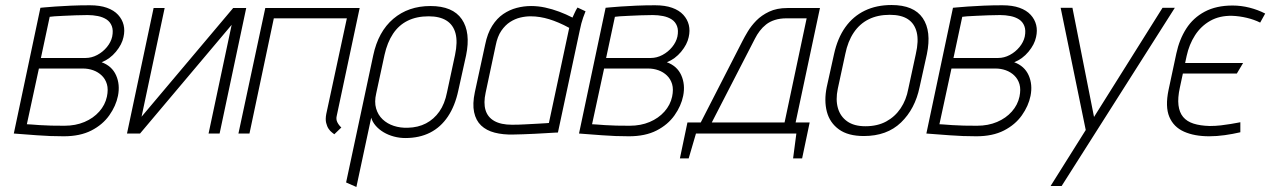

<svg xmlns="http://www.w3.org/2000/svg" viewBox="-20 -532 5061 765"><path d="M385 -284Q418 -297 442 -326Q466 -355 472 -384Q478 -410 472.5 -432.5Q467 -455 450.5 -473Q434 -491 406 -501Q378 -511 338 -511Q299 -511 263.5 -509.5Q228 -508 200.5 -506Q173 -504 157 -502.5Q141 -501 141 -501L35 0Q36 0 48 1Q60 2 81 3.5Q102 5 127.5 7Q153 9 180.5 10Q208 11 234 11Q299 11 344 -12Q389 -35 415.5 -72.5Q442 -110 450 -150Q459 -195 442.5 -232Q426 -269 385 -284ZM329 -472Q350 -472 370 -468Q390 -464 404.5 -454.5Q419 -445 425.5 -428Q432 -411 427 -386Q422 -364 406 -344.5Q390 -325 367.5 -313Q345 -301 321 -301H143L178 -465Q182 -466 197 -467Q212 -468 234 -469Q256 -470 281 -471Q306 -472 329 -472ZM237 -31Q209 -31 184 -31.5Q159 -32 138.5 -33.5Q118 -35 104.5 -36Q91 -37 87 -37L135 -259H310Q332 -259 351.5 -252Q371 -245 385.5 -231Q400 -217 406 -196.5Q412 -176 406 -147Q399 -114 375.5 -87.5Q352 -61 316.5 -46Q281 -31 237 -31Z M636 -500H592L486 0H538L903 -433L811 0H855L961 -500H909L544 -67Z M1322 -72 1413 -500H1037L930 0H974L1071 -459H1362L1280 -78Q1276 -57 1279.5 -42.5Q1283 -28 1289.5 -18.5Q1296 -9 1303 -4Q1310 1 1312 3L1340 -24Q1330 -33 1324 -45Q1318 -57 1322 -72Z M1806 -171 1837 -311Q1856 -403 1820 -455.5Q1784 -508 1695 -508Q1607 -508 1547 -457Q1487 -406 1467 -311L1359 195L1400 213L1459 -63Q1464 -46 1477 -31Q1490 -16 1508.5 -5Q1527 6 1549.5 12Q1572 18 1595 18Q1651 18 1693.5 -3.5Q1736 -25 1764.5 -67.5Q1793 -110 1806 -171ZM1793 -313 1761 -164Q1752 -118 1730.5 -87.5Q1709 -57 1677.5 -40.5Q1646 -24 1605 -23Q1575 -22 1549 -30.5Q1523 -39 1504.5 -56.5Q1486 -74 1478.5 -100Q1471 -126 1479 -160L1512 -313Q1523 -363 1546 -397.5Q1569 -432 1604.5 -449.5Q1640 -467 1688 -467Q1732 -467 1759 -450Q1786 -433 1795 -399Q1804 -365 1793 -313Z M2313 -487 2281 -502Q2275 -493 2269 -479.5Q2263 -466 2261 -462Q2236 -475 2208 -485.5Q2180 -496 2152 -502Q2124 -508 2096 -508Q2067 -508 2038.5 -500.5Q2010 -493 1985 -476Q1960 -459 1941 -429Q1922 -399 1913 -354L1872 -165Q1862 -118 1869 -85Q1876 -52 1897 -32Q1918 -12 1951 -3.5Q1984 5 2025 4Q2041 4 2064 3Q2087 2 2111.5 1Q2136 0 2156.5 -1.5Q2177 -3 2190.5 -3.5Q2204 -4 2203 -4L2290 -411Q2296 -441 2303.5 -462Q2311 -483 2313 -487ZM1915 -163 1955 -351Q1962 -387 1977.5 -409.5Q1993 -432 2012.5 -444.5Q2032 -457 2053 -462Q2074 -467 2094 -467Q2113 -467 2131.5 -464Q2150 -461 2168 -455.5Q2186 -450 2206 -441.5Q2226 -433 2248 -421L2167 -42Q2167 -42 2154 -41Q2141 -40 2119.5 -39Q2098 -38 2072.5 -36.5Q2047 -35 2020 -35Q1976 -35 1949.5 -50Q1923 -65 1914.5 -93.5Q1906 -122 1915 -163Z M2637 -284Q2670 -297 2694 -326Q2718 -355 2724 -384Q2730 -410 2724.5 -432.5Q2719 -455 2702.5 -473Q2686 -491 2658 -501Q2630 -511 2590 -511Q2551 -511 2515.5 -509.5Q2480 -508 2452.5 -506Q2425 -504 2409 -502.5Q2393 -501 2393 -501L2287 0Q2288 0 2300 1Q2312 2 2333 3.5Q2354 5 2379.5 7Q2405 9 2432.5 10Q2460 11 2486 11Q2551 11 2596 -12Q2641 -35 2667.5 -72.5Q2694 -110 2702 -150Q2711 -195 2694.5 -232Q2678 -269 2637 -284ZM2581 -472Q2602 -472 2622 -468Q2642 -464 2656.5 -454.5Q2671 -445 2677.5 -428Q2684 -411 2679 -386Q2674 -364 2658 -344.5Q2642 -325 2619.5 -313Q2597 -301 2573 -301H2395L2430 -465Q2434 -466 2449 -467Q2464 -468 2486 -469Q2508 -470 2533 -471Q2558 -472 2581 -472ZM2489 -31Q2461 -31 2436 -31.5Q2411 -32 2390.5 -33.5Q2370 -35 2356.5 -36Q2343 -37 2339 -37L2387 -259H2562Q2584 -259 2603.5 -252Q2623 -245 2637.5 -231Q2652 -217 2658 -196.5Q2664 -176 2658 -147Q2651 -114 2627.5 -87.5Q2604 -61 2568.5 -46Q2533 -31 2489 -31Z M3150 -44 3247 -500H3117Q3075 -500 3044.5 -485.5Q3014 -471 2993.5 -450Q2973 -429 2959.5 -406.5Q2946 -384 2938 -368L2772 -44H2719L2689 99H2724L2753 0H3153L3140 99H3176L3206 -44ZM2816 -44 2988 -378Q2996 -394 3007 -408.5Q3018 -423 3032.5 -434.5Q3047 -446 3067.5 -452.5Q3088 -459 3114 -459H3194L3106 -44Z M3644 -185 3673 -316Q3692 -408 3656.5 -460Q3621 -512 3532 -512Q3472 -512 3425.5 -489.5Q3379 -467 3348 -423.5Q3317 -380 3303 -316L3274 -185Q3263 -131 3274.5 -87Q3286 -43 3322.5 -16.5Q3359 10 3422 10Q3514 10 3570 -44Q3626 -98 3644 -185ZM3629 -317 3599 -178Q3591 -134 3568.5 -100.5Q3546 -67 3511 -48Q3476 -29 3428 -29Q3383 -29 3355.5 -48.5Q3328 -68 3318.5 -101.5Q3309 -135 3318 -178L3348 -317Q3358 -367 3381.5 -402Q3405 -437 3441 -455Q3477 -473 3525 -473Q3571 -473 3597.5 -455.5Q3624 -438 3632.5 -403.5Q3641 -369 3629 -317Z M4021 -284Q4054 -297 4078 -326Q4102 -355 4108 -384Q4114 -410 4108.5 -432.5Q4103 -455 4086.5 -473Q4070 -491 4042 -501Q4014 -511 3974 -511Q3935 -511 3899.5 -509.5Q3864 -508 3836.5 -506Q3809 -504 3793 -502.5Q3777 -501 3777 -501L3671 0Q3672 0 3684 1Q3696 2 3717 3.5Q3738 5 3763.5 7Q3789 9 3816.5 10Q3844 11 3870 11Q3935 11 3980 -12Q4025 -35 4051.5 -72.5Q4078 -110 4086 -150Q4095 -195 4078.5 -232Q4062 -269 4021 -284ZM3965 -472Q3986 -472 4006 -468Q4026 -464 4040.5 -454.5Q4055 -445 4061.5 -428Q4068 -411 4063 -386Q4058 -364 4042 -344.5Q4026 -325 4003.5 -313Q3981 -301 3957 -301H3779L3814 -465Q3818 -466 3833 -467Q3848 -468 3870 -469Q3892 -470 3917 -471Q3942 -472 3965 -472ZM3873 -31Q3845 -31 3820 -31.5Q3795 -32 3774.5 -33.5Q3754 -35 3740.5 -36Q3727 -37 3723 -37L3771 -259H3946Q3968 -259 3987.5 -252Q4007 -245 4021.5 -231Q4036 -217 4042 -196.5Q4048 -176 4042 -147Q4035 -114 4011.5 -87.5Q3988 -61 3952.5 -46Q3917 -31 3873 -31Z M4166 209H4210L4661 -501H4612L4339 -66L4253 -501H4206L4306 -14Z M4908 -239 4933 -281H4702L4708 -309Q4718 -355 4741.5 -391.5Q4765 -428 4802 -449Q4839 -470 4889 -469Q4918 -468 4947.5 -461Q4977 -454 5001 -442L5021 -478Q4992 -493 4958.5 -501.5Q4925 -510 4891 -510Q4826 -510 4780 -485.5Q4734 -461 4706.5 -418Q4679 -375 4667 -319L4636 -174Q4622 -107 4639 -66.5Q4656 -26 4697.5 -7.5Q4739 11 4798 11Q4828 11 4860 6.5Q4892 2 4922 -5V-45Q4922 -45 4911.5 -43Q4901 -41 4883.5 -38Q4866 -35 4844.5 -32.5Q4823 -30 4800 -30Q4762 -31 4735.5 -39.5Q4709 -48 4694 -66Q4679 -84 4675.5 -113Q4672 -142 4681 -183L4693 -239Z"/></svg>

Font: Advent Pro Light
Style: Italic
Weight: 300
Italic angle: -12°
Version: Version 3.000